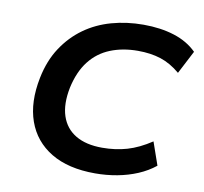

<svg xmlns="http://www.w3.org/2000/svg" viewBox="-80 -802 956 899"><g transform="rotate(10 398.0 -352.5)"><path d="M428 10Q300 10 218 -39.5Q136 -89 104.5 -178Q73 -267 97 -386Q114 -470 154.5 -531.5Q195 -593 252 -634Q309 -675 380.5 -695Q452 -715 532 -715Q613 -715 678 -694.5Q743 -674 786 -631L729 -521Q684 -559 636 -574.5Q588 -590 527 -590Q455 -590 396.5 -566.5Q338 -543 299 -493Q260 -443 243 -365Q227 -285 245.5 -229Q264 -173 313.5 -143.5Q363 -114 440 -114Q503 -114 558 -130Q613 -146 672 -185L710 -76Q674 -47 629 -28Q584 -9 533 0.5Q482 10 428 10Z"/></g></svg>

Font: Nunito Sans 7pt SemiExpanded
Style: Bold Italic
Weight: 700
Width: 6
Italic angle: -9°
Designer: Vernon Adams
Foundry: Vernon Adams
Version: Version 3.101;gftools[0.9.27]